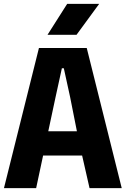

<svg xmlns="http://www.w3.org/2000/svg" viewBox="-26 -976 651 996"><path d="M-5.5 0 176 -727H424L605.5 0H438.5L385 -235L473.5 -169H150L155 -295H439.5L384.5 -237L337.5 -473.5L305 -622H295L262.5 -473.5L161.5 0ZM371 -795.5H220.5L322.5 -956H488.5Z"/></svg>

Font: Spline Sans Mono
Style: Bold
Weight: 700
Designer: Eben Sorkin, Mirko Velimirovic
Foundry: Sorkin Type
Version: Version 1.004